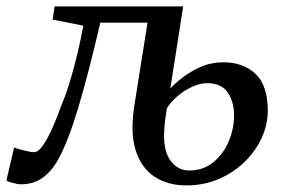

<svg xmlns="http://www.w3.org/2000/svg" viewBox="-50 -566 890 598"><path d="M530.5 11.5Q473.5 11.5 432.2 -15Q391 -41.5 373 -96.5Q355 -151.5 368.5 -237.5L409.5 -495.5H262.5Q225.5 -336.5 194.2 -232Q163 -127.5 132 -70.5Q111 -32.5 82.5 -12.2Q54 8 16 8Q5.5 8 -11.2 3.5Q-28 -1 -30 -4L-6 -107Q-3 -105 9.2 -101.5Q21.5 -98 35.2 -95Q49 -92 55.5 -92Q69.5 -92 84.8 -114.5Q100 -137 114.8 -170.8Q129.5 -204.5 141.5 -239Q154.5 -268.5 167.5 -311.2Q180.5 -354 191.5 -400.5Q202.5 -447 209.5 -486L114 -505L120 -546H520.5L480.5 -290Q493.5 -305 518.2 -324.2Q543 -343.5 575.5 -357.8Q608 -372 645.5 -372Q707.5 -372 745.8 -336Q784 -300 784 -221Q784 -177.5 764.8 -136Q745.5 -94.5 711.2 -61.2Q677 -28 630.8 -8.2Q584.5 11.5 530.5 11.5ZM539.5 -35Q583 -35 614.2 -60.5Q645.5 -86 662.2 -125.5Q679 -165 679 -206.5Q679 -249 659.2 -278Q639.5 -307 594.5 -307Q573.5 -307 549.2 -296Q525 -285 503.5 -267Q482 -249 470 -229Q466.5 -209.5 464.2 -190Q462 -170.5 461 -152Q459.5 -93.5 482 -64.2Q504.5 -35 539.5 -35Z"/></svg>

Font: Merriweather Text Regular
Style: Italic
Weight: 400
Italic angle: -7.8°
Designer: Eben Sorkin
Foundry: Eben Sorkin
Version: Version 2.100; ttfautohint (v1.7.19-72a1) -l 8 -r 50 -G 200 